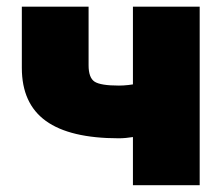

<svg xmlns="http://www.w3.org/2000/svg" viewBox="-20 -542 648 562"><path d="M328.1 -137.2Q184.6 -137.2 114.3 -188Q43.9 -238.8 43.9 -343.3V-522.5H239.3V-351.1Q239.3 -314.5 256.8 -303Q274.4 -291.5 328.1 -291.5Q354 -291.5 385.3 -297.9Q416.5 -304.2 457 -317.9V-163.6Q448.2 -158.7 424.3 -152.1Q400.4 -145.5 373.5 -141.4Q346.7 -137.2 328.1 -137.2ZM369.1 0V-522.5H564.5V0Z"/></svg>

Font: Inter 28pt Black
Style: Regular
Weight: 900
Designer: Rasmus Andersson
Foundry: rsms
Version: Version 4.001;git-66647c0bb